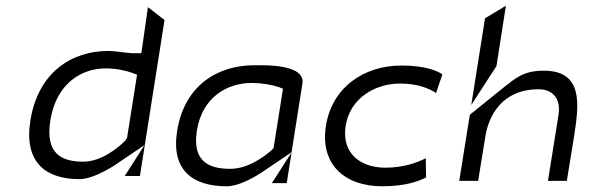

<svg xmlns="http://www.w3.org/2000/svg" viewBox="-20 -665 2061 671"><path d="M86 -243C63 -95 142 -39 258 -39C296 -39 347 -66 380 -87L485 -158L416 -50H469L555 -595L497 -640L474 -479H444H443C413 -481 379 -487 359 -487C231 -487 113 -413 86 -243ZM156 -244C176 -373 265 -426 349 -426C387 -426 421 -418 443 -410L459 -404L424 -183L417 -173L415 -171C395 -151 336 -100 271 -100C197 -100 137 -126 156 -244Z M599 -207C577 -69 655 -14 772 -14C811 -14 860 -40 894 -62L999 -133L1037 -374C1045 -424 965 -437 894 -437H869C740 -437 624 -366 599 -207ZM668 -208C687 -329 778 -375 859 -375C895 -375 930 -369 953 -361L969 -355L936 -147L928 -139C908 -122 850 -75 785 -75C713 -75 651 -98 668 -208ZM930 -25H982L999 -132ZM999 -132V-133Z M1119 -225C1098 -91 1184 -14 1316 -14C1402 -14 1448 -34 1469 -45L1468 -112C1437 -96 1389 -79 1327 -79C1240 -79 1173 -129 1188 -225C1203 -322 1291 -373 1378 -373C1438 -373 1478 -357 1504 -340L1526 -405C1511 -416 1469 -436 1383 -436C1251 -436 1140 -359 1119 -225Z M1585 -33H1651L1676 -187C1687 -257 1732 -353 1862 -353C1916 -353 1940 -316 1932 -264L1895 -33H1961L1986 -187C2003 -297 2021 -418 1880 -418C1811 -418 1783 -393 1741 -360L1622 -264ZM1627 -298 1715 -434 1748 -645 1675 -601Z"/></svg>

Font: Charger Static
Style: Obl
Weight: 1000
Designer: Jasper
Foundry: KineticPlasma Fonts/Cannot Into Space Fonts
Version: Version 1.1